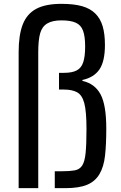

<svg xmlns="http://www.w3.org/2000/svg" viewBox="-20 -899 632 999"><path d="M77 80V-628Q77 -717 98.5 -772Q120 -827 168.5 -853Q217 -879 300 -879Q364 -879 406.5 -867Q449 -855 475.5 -829Q502 -803 514 -763Q526 -723 526 -665Q526 -580 497.5 -538Q469 -496 409 -483V-478Q473 -464 503 -408.5Q533 -353 533 -230Q533 -147 526.5 -89Q520 -31 497.5 7Q475 45 433 62.5Q391 80 319 80H265V-8H304Q343 -8 368.5 -12.5Q394 -17 407.5 -37.5Q421 -58 425.5 -103.5Q430 -149 430 -227Q430 -320 418.5 -362.5Q407 -405 381 -419Q355 -433 313 -433H287V-520H313Q355 -520 379 -532.5Q403 -545 413 -575Q423 -605 423 -657Q423 -710 412 -739.5Q401 -769 374 -781Q347 -793 300 -793Q253 -793 226 -777Q199 -761 189 -726Q179 -691 179 -627V80Z"/></svg>

Font: Farlight84_Sys_V01
Style: Regular
Weight: 400
Designer: Ryoko NISHIZUKA  (kana, bopomofo & ideographs); Paul D. Hunt (Latin, Greek & Cyrillic); Sandoll Communications , Soo-you
Foundry: Adobe
Version: Version 2.004;October 29, 2024;FontCreator 14.0.0.2814 64-bi